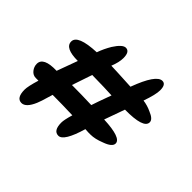

<svg xmlns="http://www.w3.org/2000/svg" viewBox="-107 -770 717 717"><g transform="rotate(45 251.5 -411.5)"><path d="M73 -196Q46 -196 46 -240Q46 -257 59 -300H45Q30 -300 20 -312.5Q10 -325 10 -340Q10 -376 81 -374L111 -456Q42 -456 42 -490Q42 -525 138 -529Q148 -557 163 -582Q186 -618 203 -618Q224 -618 224 -584Q224 -562 212 -532Q223 -532 249.5 -530.5Q276 -529 318 -527Q355 -627 387 -627Q406 -627 406 -596Q406 -573 389 -525Q412 -522 433 -512Q463 -500 463 -484Q463 -451 364 -452L335 -371Q429 -367 429 -338Q429 -320 392 -307Q362 -295 339 -295Q334 -295 327.5 -295Q321 -295 311 -296Q285 -207 257 -207Q230 -207 230 -250Q230 -264 240 -298Q212 -299 185.5 -299.5Q159 -300 134 -300Q126 -272 121 -257Q116 -242 114 -238Q96 -196 73 -196ZM263 -375Q266 -385 273 -404.5Q280 -424 291 -454Q257 -456 186 -457L159 -377Q184 -377 210 -376.5Q236 -376 263 -375Z"/></g></svg>

Font: Dongol
Style: Regular
Weight: 400
Designer: Abdo Mohamed and Ibrahim Hamdi
Foundry: Protype Foundry
Version: Version 1.000;hotconv 1.0.109;makeotfexe 2.5.65596